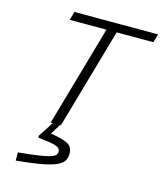

<svg xmlns="http://www.w3.org/2000/svg" viewBox="-132 -751 941 1113"><g transform="rotate(15 338.5 -195.0)"><path d="M390 -636H451L269 0H208ZM160 -604 175 -655H677L662 -604ZM234 -21H277L201 101L217 60Q279 69 310 80.5Q341 92 350.5 107.5Q360 123 360 146Q360 167 352 184.5Q344 202 316.5 217Q289 232 230 244Q171 256 69 265V216Q146 209 191.5 202Q237 195 259.5 187.5Q282 180 289 171Q296 162 296 150Q296 138 286 129.5Q276 121 247.5 115Q219 109 163 103L160 93Z"/></g></svg>

Font: Intel One Mono Light
Style: Italic
Weight: 300
Italic angle: -16°
Monospace: yes
Designer: Fred Shallcrass
Foundry: Frere-Jones Type LLC
Version: Version 1.004